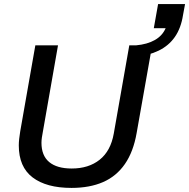

<svg xmlns="http://www.w3.org/2000/svg" viewBox="-20 -908 926 940"><path d="M330 12Q207 12 139.5 -39.5Q72 -91 72 -196Q72 -211 74 -229Q76 -247 79 -265L153 -686H264L189 -258Q187 -249 185 -234.5Q183 -220 183 -209Q183 -146 221 -114.5Q259 -83 331 -83Q414 -83 468 -126Q522 -169 537 -254L613 -686H725L649 -257Q633 -165 591.5 -105Q550 -45 484.5 -16.5Q419 12 330 12ZM636 -628 646 -686Q701 -691 738 -712Q775 -733 791 -770H733L754 -888H886L876 -834Q866 -770 836 -727Q806 -684 756.5 -660Q707 -636 636 -628Z"/></svg>

Font: Archivo SemiBold Medium
Style: Italic
Weight: 500
Italic angle: -10°
Version: Version 2.001